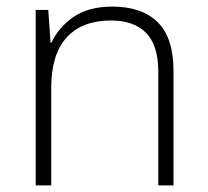

<svg xmlns="http://www.w3.org/2000/svg" viewBox="-20 -561 628 581"><path d="M320 -541Q409 -541 457 -494Q505 -447 505 -347V0H459V-344Q459 -424 422 -461.5Q385 -499 316 -499Q229 -499 182 -448Q135 -397 135 -294V0H88V-531H126L133 -432H136Q156 -477 201.5 -509Q247 -541 320 -541Z"/></svg>

Font: Noto Sans Thaana ExtraLight
Style: Regular
Weight: 200
Designer: David Williams
Foundry: Google Inc.
Version: Version 3.001; ttfautohint (v1.8.4.7-5d5b)